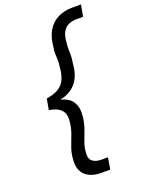

<svg xmlns="http://www.w3.org/2000/svg" viewBox="-176 -889 827 1119"><g transform="rotate(-20 237.5 -329.5)"><path d="M250 152Q186 152 151 118.5Q116 85 123 18Q126 -20 139 -54Q152 -88 164.5 -122.5Q177 -157 180 -195Q183 -219 176.5 -239.5Q170 -260 149 -275Q128 -290 88 -296L100 -364Q147 -371 175.5 -388.5Q204 -406 217.5 -436.5Q231 -467 234 -510Q238 -536 237 -555Q236 -574 235.5 -592Q235 -610 239 -632Q244 -692 267.5 -731.5Q291 -771 330.5 -791Q370 -811 420 -811H475L462 -739H422Q395 -739 373.5 -730Q352 -721 337.5 -698.5Q323 -676 320 -632Q317 -612 317.5 -593Q318 -574 318 -552.5Q318 -531 313 -504Q310 -454 292.5 -418.5Q275 -383 245.5 -361.5Q216 -340 175 -331V-329Q226 -317 246.5 -282.5Q267 -248 262 -202Q259 -160 246.5 -124Q234 -88 221.5 -56.5Q209 -25 207 6Q202 47 222 63.5Q242 80 278 80H318L306 152Z"/></g></svg>

Font: DM Sans 12pt
Style: Italic
Weight: 400
Italic angle: -10°
Version: Version 4.004;gftools[0.9.30]